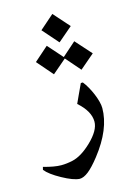

<svg xmlns="http://www.w3.org/2000/svg" viewBox="-190 -691 723 1030"><g transform="rotate(-15 171.5 -175.5)"><path d="M286.1 -533.7 205.6 -464.8 128.4 -552.7 207.5 -622.1ZM210.4 -374 132.3 -307.1 55.7 -395.5 134.3 -464.8 207 -382.8 283.2 -450.2 362.3 -361.8 281.2 -292.5ZM335.9 -65.4Q335.9 51.3 234.4 180.7Q197.3 228 170.2 249.3Q143.1 270.5 121.1 270.5Q86.4 268.6 25.4 234.9Q-34.2 202.1 -57.6 172.9L-53.7 157.2Q6.3 174.3 44.4 174.3Q74.2 174.3 107.4 167Q158.2 155.8 215.3 101.1Q276.4 42.5 276.4 -5.9Q276.4 -64 211.4 -121.1Q219.7 -139.6 231.7 -165.3Q243.7 -190.9 259.3 -224.6H270.5Q282.7 -209.5 294.4 -188.7Q306.2 -168 315.4 -145.8Q324.7 -123.5 330.3 -102.3Q335.9 -81.1 335.9 -65.4Z"/></g></svg>

Font: SakalBharati
Style: Regular
Weight: 400
Designer: CDAC GIST
Foundry: CDAC
Version: 13.02